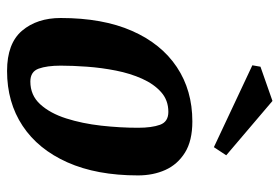

<svg xmlns="http://www.w3.org/2000/svg" viewBox="-144 -638 792 544"><g transform="rotate(90 252.0 -366.0)"><path d="M181 10Q103 10 67 -32.5Q31 -75 31 -142Q31 -261 67.5 -344Q104 -427 170 -471Q236 -515 324 -515Q379 -515 412.5 -494Q446 -473 461.5 -438.5Q477 -404 477 -361Q477 -244 440 -161Q403 -78 336.5 -34Q270 10 181 10ZM211 -56Q250 -56 275.5 -84Q301 -112 315.5 -157.5Q330 -203 336 -256.5Q342 -310 342 -361Q342 -400 333.5 -423.5Q325 -447 297 -447Q264 -447 241 -426.5Q218 -406 203 -372.5Q188 -339 180 -298.5Q172 -258 169 -217Q166 -176 166 -142Q166 -103 174.5 -79.5Q183 -56 211 -56ZM397 -576 165 -685 169 -708 266 -742 420 -611Z"/></g></svg>

Font: Manuale
Style: Italic
Weight: 400
Italic angle: -11°
Designer: Eduardo Tunni / Pablo Cosgaya
Foundry: Eduardo Tunni / Pablo Cosgaya
Version: Version 1.002